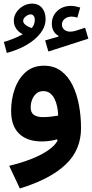

<svg xmlns="http://www.w3.org/2000/svg" viewBox="-20 -797 519 1085"><path d="M153.4 -715.7Q164.1 -715.7 170.3 -707.1Q176.6 -698.5 176.6 -685.6Q176.6 -657.3 159.4 -638.5Q145.1 -643.4 134.2 -649.5Q123.3 -655.6 117 -663.2Q110.8 -670.8 110.8 -679.6Q110.8 -692.1 125.1 -703.9Q139.4 -715.7 153.4 -715.7ZM162.1 -776.6Q134.5 -776.6 110.8 -762.9Q87.1 -749.3 72.5 -727.3Q58 -705.4 58 -680.3Q58 -662.6 64.6 -647.7Q71.2 -632.8 82.7 -621.6Q94.2 -610.4 109 -603.5Q81.9 -589 52.7 -577.3Q23.6 -565.6 1.8 -559.9L18.6 -497.9Q82.6 -515 132 -544.1Q181.4 -573.2 209.5 -610.5Q237.6 -647.9 237.6 -688.8Q237.6 -729.3 216.9 -753Q196.2 -776.6 162.1 -776.6ZM433.3 -754.6Q419.1 -758.7 406.2 -761.2Q393.3 -763.7 381.5 -763.7Q334 -763.7 303.5 -735Q272.9 -706.4 272.9 -662.9Q272.9 -639.3 282.7 -621.7Q292.5 -604 310.2 -595.2V-590.3L235 -568.5L253.4 -505.9L479.3 -578.4L460.9 -640.3L408.4 -623.3Q392.5 -618.1 376.7 -618.1Q356.5 -618.1 343.3 -629.2Q330 -640.2 330 -657.7Q330 -677.7 345.7 -690.5Q361.4 -703.2 385.2 -703.2Q393.4 -703.2 401.4 -701.6Q409.4 -700 417 -697.2ZM305.6 -2.9Q290.8 25.8 252 52.4Q213.2 79.1 156.7 101.4Q100.2 123.7 31.9 139.9L92.1 268.1Q262.7 215.8 350.3 133.3Q437.9 50.8 437.9 -72.7Q437.9 -140 426.2 -203.1Q414.5 -266.2 389.6 -316.4Q364.7 -366.5 324.9 -396.1Q285 -425.7 228.7 -425.7Q166.2 -425.7 124.9 -389.2Q83.7 -352.6 63.2 -294Q42.8 -235.4 42.8 -170Q42.8 -85.2 88.3 -41.4Q133.9 2.3 216.6 2.3Q239 2.3 261.1 -0.9Q283.3 -4 301.8 -9.5ZM308.7 -143.9Q289.2 -140.2 267.3 -137.7Q245.4 -135.2 222 -135.2Q190.2 -135.2 171.8 -147.7Q153.4 -160.1 153.4 -190.5Q153.4 -213.4 161.6 -234.2Q169.7 -255.1 185.6 -268.6Q201.5 -282.1 225 -282.1Q247.4 -282.1 263 -270Q278.6 -257.9 288.6 -237.6Q298.5 -217.4 303.3 -193Q308.1 -168.7 308.7 -143.9Z"/></svg>

Font: Estedad VF
Style: Regular
Weight: 100
Designer: Amin Abedi
Version: Version 7.3